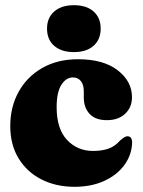

<svg xmlns="http://www.w3.org/2000/svg" viewBox="-20 -707 552 739"><path d="M488 -333Q488 -294 461.8 -269.2Q435.5 -244.5 391.5 -244.5Q347.5 -244.5 325 -268.5Q302.5 -292.5 302.5 -332V-355.5Q302.5 -381 291.2 -395Q280 -409 260.5 -409Q234.5 -409 216.2 -380.5Q198 -352 198 -294.5Q198 -211 238 -168.5Q278 -126 338 -126Q372.5 -126 397.8 -135Q423 -144 442.5 -166.5Q454 -176 460 -179.5Q466 -183 471.5 -182.5Q489 -182 488.5 -156Q486.5 -109.5 458.2 -71.2Q430 -33 380.8 -10.5Q331.5 12 266.5 12Q196 12 140 -16.2Q84 -44.5 51.8 -97Q19.5 -149.5 19.5 -222Q19.5 -295.5 51.8 -353.8Q84 -412 142.8 -445.5Q201.5 -479 280.5 -479Q378 -479 433 -436.5Q488 -394 488 -333ZM264.5 -506.5Q216.5 -506.5 188.8 -530.5Q161 -554.5 161 -597Q161 -638.5 188.8 -662.8Q216.5 -687 264.5 -687Q313 -687 340.2 -662.8Q367.5 -638.5 367.5 -597Q367.5 -555 340.2 -530.8Q313 -506.5 264.5 -506.5Z"/></svg>

Font: Fraunces 72pt S050 Black
Style: Regular
Weight: 900
Version: Version 1.000; ttfautohint (v1.8.3)